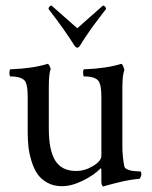

<svg xmlns="http://www.w3.org/2000/svg" viewBox="-20 -673 555 701"><path d="M157.2 -640.1Q157.2 -645 160.6 -648.9Q164.1 -652.8 168 -652.8L262.2 -569.8Q316.9 -618.7 356 -652.8Q359.9 -652.8 363.5 -648.9Q367.2 -645 367.2 -640.1Q365.2 -637.7 356.2 -626Q347.2 -614.3 345.5 -611.8Q343.8 -609.4 336.4 -599.9Q329.1 -590.3 326.9 -587.4Q324.7 -584.5 318.4 -575.9Q312 -567.4 309.3 -563.2Q306.6 -559.1 301.3 -551.3Q295.9 -543.5 292 -537.6Q288.1 -531.7 283 -523.9Q277.8 -516.1 272.9 -507.8Q267.6 -499 262.2 -499Q256.3 -499 251 -507.8Q217.8 -561.5 157.2 -640.1ZM17.1 -394Q14.6 -396.5 14.4 -406.2Q14.2 -416 17.1 -419.9Q99.6 -422.9 153.8 -439.9Q157.2 -439.9 161.1 -432.1Q165 -424.3 165 -419.9Q158.2 -406.2 158.2 -351.1V-204.1Q158.2 -124 181.9 -86.4Q205.6 -48.8 257.8 -48.8Q290 -48.8 320.1 -67.1Q350.1 -85.4 350.1 -104V-319.8Q350.1 -357.9 341.8 -374Q331.1 -394 286.1 -394Q283.7 -396.5 283.4 -406.2Q283.2 -416 286.1 -419.9Q368.7 -422.9 422.9 -439.9Q426.3 -439.9 430.2 -430.2Q434.1 -420.4 434.1 -416Q426.8 -401.4 426.8 -351.1V-141.1Q426.8 -99.6 434.1 -64.9Q435.5 -58.6 445.1 -54.4Q454.6 -50.3 464.4 -49.1Q474.1 -47.9 483.4 -47.4Q492.7 -46.9 493.2 -46.9Q496.1 -45.4 496.1 -36.1Q496.1 -33.2 493.4 -26.6Q490.7 -20 487.8 -20Q473.1 -19 454.6 -15.9Q436 -12.7 419.7 -8.8Q403.3 -4.9 389.4 -1.2Q375.5 2.4 366.7 4.9L357.9 7.8Q354.5 7.8 352.3 2.9Q350.1 -2 350.1 -7.8V-54.2L348.1 -59.1Q325.2 -34.7 283.4 -13.9Q241.7 6.8 206.1 6.8Q175.8 6.8 152.6 -6.1Q129.4 -19 116.2 -38.6Q103 -58.1 94.7 -85.9Q86.4 -113.8 83.7 -138.7Q81.1 -163.6 81.1 -191.9V-319.8Q81.1 -358.9 73.2 -374Q62.5 -394 17.1 -394Z"/></svg>

Font: Crimson
Style: Roman
Weight: 400
Version: Version 0.8